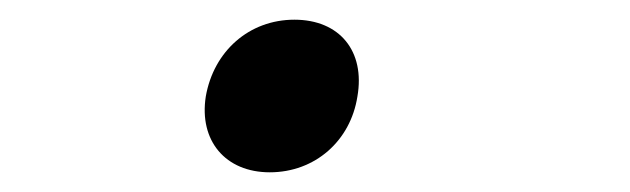

<svg xmlns="http://www.w3.org/2000/svg" viewBox="-20 -165 640 195"><path d="M254 10C300 10 336 -22 343 -67C351 -113 325 -145 279 -145C233 -145 197 -113 189 -67C182 -22 209 10 254 10Z"/></svg>

Font: JetBrains Mono ExtraLight
Style: Italic
Weight: 240
Italic angle: -9°
Monospace: yes
Designer: Philipp Nurullin, Konstantin Bulenkov
Foundry: JetBrains
Version: Version 2.305